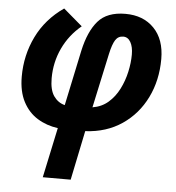

<svg xmlns="http://www.w3.org/2000/svg" viewBox="-55 -606 825 898"><g transform="rotate(5 357.5 -157.5)"><path d="M179 240 229 5Q176 -2 133 -28.5Q90 -55 65 -103Q40 -151 40 -221Q40 -321 82.5 -408.5Q125 -496 210 -555L299 -479Q242 -432 211 -366Q180 -300 180 -225Q180 -170 200 -141.5Q220 -113 252 -105L307 -365Q327 -457 369.5 -506Q412 -555 498 -555Q582 -555 632.5 -503Q683 -451 683 -359Q683 -259 643 -177.5Q603 -96 530 -46.5Q457 3 358 8L310 240ZM382 -106Q425 -113 455.5 -139.5Q486 -166 505.5 -204.5Q525 -243 534.5 -286Q544 -329 544 -368Q544 -404 531.5 -426Q519 -448 497 -448Q473 -448 460 -427.5Q447 -407 437 -361Z"/></g></svg>

Font: Noto Sans SemiCondensed
Style: Bold Italic
Weight: 700
Width: 4
Italic angle: -12°
Designer: Monotype Design Team
Foundry: Monotype Imaging Inc.
Version: Version 2.013; ttfautohint (v1.8.4.7-5d5b)